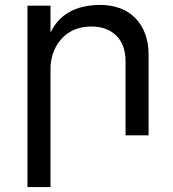

<svg xmlns="http://www.w3.org/2000/svg" viewBox="-20 -552 706 783"><path d="M386 -532Q480 -532 533 -477Q586 -422 586 -327V0H492V-302Q492 -369 454.5 -406.5Q417 -444 351 -444Q280 -443 236 -399Q192 -355 186 -283V211H92V-529H186V-419Q239 -530 386 -532Z"/></svg>

Font: Montserrat arm
Style: Regular
Weight: 400
Designer: Julieta Ulanovsky
Foundry: Julieta Ulanovsky
Version: Version 6.000;PS 006.000;hotconv 1.0.88;makeotf.lib2.5.64775